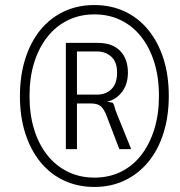

<svg xmlns="http://www.w3.org/2000/svg" viewBox="-20 -733 714 761"><path d="M354 8Q288 8 233.5 -17.5Q179 -43 140 -91Q101 -139 80 -205Q59 -271 59 -352Q59 -433 80 -499.5Q101 -566 139.5 -613.5Q178 -661 232.5 -687Q287 -713 354 -713Q420 -713 474.5 -687.5Q529 -662 568 -614Q607 -566 628 -500Q649 -434 649 -353Q649 -272 628 -205.5Q607 -139 568 -91.5Q529 -44 474.5 -18Q420 8 354 8ZM354 -29Q412 -29 459 -52Q506 -75 539.5 -118Q573 -161 591.5 -220.5Q610 -280 610 -353Q610 -427 591.5 -486Q573 -545 539.5 -587.5Q506 -630 459 -653Q412 -676 354 -676Q297 -676 249.5 -653Q202 -630 168 -587Q134 -544 115.5 -485Q97 -426 97 -352Q97 -279 115.5 -219.5Q134 -160 168 -117.5Q202 -75 249.5 -52Q297 -29 354 -29ZM241 -142V-563H368Q425 -563 456 -531.5Q487 -500 487 -445Q487 -399 463 -368Q439 -337 404 -330L426 -326Q431 -322 434 -309.5Q437 -297 444 -280L500 -142H453L404 -270Q393 -300 380 -311.5Q367 -323 339 -323H279L285 -328V-142ZM285 -358H365Q399 -358 421.5 -379.5Q444 -401 444 -445Q444 -488 421 -508.5Q398 -529 365 -529H285Z"/></svg>

Font: Nunito Sans 7pt Condensed ExtraLight
Style: Italic
Weight: 250
Width: 3
Italic angle: -9°
Designer: Vernon Adams
Foundry: Vernon Adams
Version: Version 3.101;gftools[0.9.27]